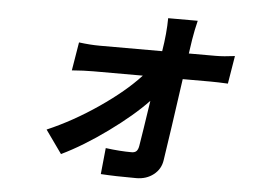

<svg xmlns="http://www.w3.org/2000/svg" viewBox="-49 -657 1054 795"><g transform="rotate(5 478.0 -259.5)"><path d="M225.5 3.9 157.3 -92Q263.8 -137.8 367.9 -209.2Q471.9 -280.5 534.8 -349.1H329.9Q290.1 -349.1 240.1 -345.2L259.6 -463.1Q307.2 -457 345.5 -457H605.8Q618.3 -533 618.6 -595.2H741.5Q731.9 -556.8 725.1 -514.9L716.6 -457H828.5Q861.5 -457 907.7 -463.1L888.5 -346.9Q845.2 -349.1 815.7 -349.1H700.6Q669 -123.2 651.3 -8.2Q646 29.5 616.3 52.7Q586.6 76 544.4 76Q455.6 76 397 72.1L408 -36.9Q467.7 -29.1 515.6 -29.1Q529.5 -29.1 536.2 -36Q543 -43 545.5 -57.9Q554.7 -112.6 574.9 -247.9Q513.1 -182.9 414.2 -111.2Q315.3 -39.4 225.5 3.9Z"/></g></svg>

Font: Karasuma Gothic
Style: Bold Italic
Weight: 700
Italic angle: 9.39998°
Designer: Rasmus Andersson / Ryoko Nishizuka
Foundry: Genbu
Version: Version 1.00